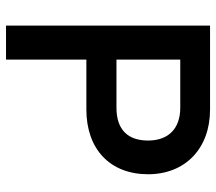

<svg xmlns="http://www.w3.org/2000/svg" viewBox="-60 -658 718 638"><g transform="rotate(90 299.0 -339.0)"><path d="M344 -678H65V0H178V-267H344C476 -267 559 -346 559 -472C559 -596 473 -678 344 -678ZM178 -367V-579H338C407 -579 447 -540 447 -472C447 -403 409 -367 338 -367Z"/></g></svg>

Font: All Genders v4
Style: Regular
Weight: 400
Designer: Rassam Alawdi
Foundry: Rassam Art
Version: Version 3.100;FEAKit 1.0